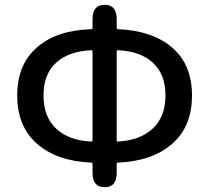

<svg xmlns="http://www.w3.org/2000/svg" viewBox="-20 -770 874 803"><path d="M418 13Q367 13 367 -47V-84Q367 -90 361 -90Q218 -96 135 -168.5Q52 -241 52 -371Q52 -501 136 -573Q217 -643 361 -648Q367 -648 367 -654V-690Q367 -750 418 -750Q468 -750 468 -690V-654Q468 -648 474 -648Q617 -642 700 -571Q783 -500 783 -370.5Q783 -241 700 -168.5Q617 -96 474 -90Q468 -90 468 -84V-47Q468 13 418 13ZM362 -178Q367 -178 367 -183V-555Q367 -560 362 -560Q268 -556 215 -508Q162 -460 162 -370.5Q162 -281 215.5 -231.5Q269 -182 362 -178ZM468 -183Q468 -178 473 -178Q566 -183 619 -232.5Q672 -282 672 -371Q672 -460 619 -508Q566 -556 473 -560Q468 -560 468 -555Z"/></svg>

Font: Resource Han Rounded TW Medium
Style: Regular
Weight: 500
Designer: Cyano Hao (round all glyphs); Ryoko NISHIZUKA 西塚涼子 (kana, bopomofo & ideographs); Paul D. Hunt (Latin, Greek & Cyrillic)
Foundry: Cyano Hao
Version: 0.990